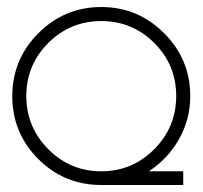

<svg xmlns="http://www.w3.org/2000/svg" viewBox="-20 -523 577 547"><path d="M117.5 -400.5Q55 -338 55 -249.5Q55 -161 117.5 -98Q180 -35 268.5 -35Q357 -35 419.5 -98Q482 -161 482 -249.5Q482 -338 419.5 -400.5Q357 -463 268.5 -463Q180 -463 117.5 -400.5ZM522 -249Q522 -183 490 -126.5Q458 -70 404 -35H502V4H268Q163 4 89 -70Q15 -144 15 -249Q15 -354 89.5 -428.5Q164 -503 268.5 -503Q373 -503 447.5 -428.5Q522 -354 522 -249Z"/></svg>

Font: RIT Chingam
Style: Regular
Weight: 400
Version: Version 1.2.1